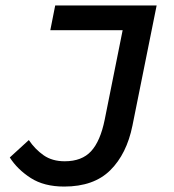

<svg xmlns="http://www.w3.org/2000/svg" viewBox="-20 -674 640 706"><path d="M216 12Q142 12 93 -19.5Q44 -51 16 -95L86 -159Q109 -125 140.5 -103Q172 -81 218 -81Q281 -81 315 -118Q349 -155 365 -234L431 -563H165L183 -654H556L467 -212Q446 -108 385.5 -48Q325 12 216 12Z"/></svg>

Font: Source Code Pro Semibold
Style: Italic
Weight: 600
Italic angle: -11°
Monospace: yes
Designer: Paul D. Hunt, Teo Tuominen
Foundry: Adobe Systems Incorporated
Version: Version 1.050;PS 1.000;hotconv 16.6.51;makeotf.lib2.5.65220